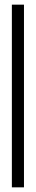

<svg xmlns="http://www.w3.org/2000/svg" viewBox="-20 -805 156 825"><path d="M31 0H83V-785H31Z"/></svg>

Font: Anybody ExtraCondensed Light
Style: Regular
Weight: 300
Width: 2
Version: Version 1.113;gftools[0.9.25]